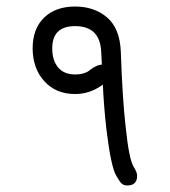

<svg xmlns="http://www.w3.org/2000/svg" viewBox="-20 -680 520 588"><path d="M292 -482 290 -520Q287 -600 210 -600Q140 -600 140 -532Q140 -495 158 -473.5Q176 -452 210 -452Q240 -452 256 -466Q277 -482 292 -482ZM295 -421Q256 -392 210 -392Q151 -392 115.5 -431.5Q80 -471 80 -532Q80 -592 115 -626Q150 -660 210 -660Q269 -660 308 -626.5Q347 -593 350 -522Q355 -375 365 -290Q375 -193 389 -170Q400 -152 400 -142Q400 -112 370 -112Q359 -112 352.5 -118Q346 -124 336 -142Q320 -168 306 -283Q298 -352 295 -421Z"/></svg>

Font: Pecita
Style: Book
Weight: 400
Width: 7
Version: Version 4.3